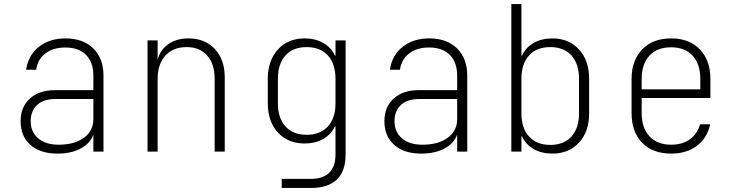

<svg xmlns="http://www.w3.org/2000/svg" viewBox="-20 -750 3640 950"><path d="M492 -375V0H442V-84Q426 -40 379 -15Q332 10 264 10Q179 10 130.5 -33Q82 -76 82 -150Q82 -221 128 -262.5Q174 -304 253 -304H442V-375Q442 -442 405.5 -478.5Q369 -515 303 -515Q243 -515 204.5 -485.5Q166 -456 159 -405H109Q120 -477 172.5 -518.5Q225 -560 304 -560Q391 -560 441.5 -510.5Q492 -461 492 -375ZM442 -160V-260H252Q196 -260 164 -231Q132 -202 132 -150Q132 -97 169 -65.5Q206 -34 270 -34Q349 -34 395.5 -68.5Q442 -103 442 -160Z M1092 -367V0H1042V-360Q1042 -434 1005 -475.5Q968 -517 903 -517Q837 -517 798.5 -475Q760 -433 760 -360V0H710V-550H760V-456Q774 -505 814 -532.5Q854 -560 913 -560Q994 -560 1043 -507.5Q1092 -455 1092 -367Z M1640 -550H1690V15Q1690 97 1646.5 138.5Q1603 180 1519 180H1374V135H1519Q1578 135 1609 104.5Q1640 74 1640 15V-125H1637Q1619 -85 1579.5 -62.5Q1540 -40 1487 -40Q1405 -40 1355 -94.5Q1305 -149 1305 -239V-360Q1305 -450 1355 -505Q1405 -560 1487 -560Q1540 -560 1579.5 -537.5Q1619 -515 1637 -475H1640ZM1640 -239V-360Q1640 -434 1602.5 -475.5Q1565 -517 1497 -517Q1430 -517 1392.5 -475.5Q1355 -434 1355 -360V-239Q1355 -166 1392.5 -124.5Q1430 -83 1497 -83Q1564 -83 1602 -124Q1640 -165 1640 -239Z M2292 -375V0H2242V-84Q2226 -40 2179 -15Q2132 10 2064 10Q1979 10 1930.5 -33Q1882 -76 1882 -150Q1882 -221 1928 -262.5Q1974 -304 2053 -304H2242V-375Q2242 -442 2205.5 -478.5Q2169 -515 2103 -515Q2043 -515 2004.5 -485.5Q1966 -456 1959 -405H1909Q1920 -477 1972.5 -518.5Q2025 -560 2104 -560Q2191 -560 2241.5 -510.5Q2292 -461 2292 -375ZM2242 -160V-260H2052Q1996 -260 1964 -231Q1932 -202 1932 -150Q1932 -97 1969 -65.5Q2006 -34 2070 -34Q2149 -34 2195.5 -68.5Q2242 -103 2242 -160Z M2895 -360V-189Q2895 -99 2845 -44.5Q2795 10 2713 10Q2660 10 2620.5 -12.5Q2581 -35 2563 -75H2560V0H2510V-730H2560V-475H2563Q2581 -515 2620.5 -537.5Q2660 -560 2713 -560Q2795 -560 2845 -505Q2895 -450 2895 -360ZM2845 -360Q2845 -434 2807.5 -475.5Q2770 -517 2703 -517Q2635 -517 2597.5 -475.5Q2560 -434 2560 -360V-189Q2560 -115 2598 -74Q2636 -33 2703 -33Q2770 -33 2807.5 -74.5Q2845 -116 2845 -189Z M3495 -265H3155V-190Q3155 -117 3193.5 -75.5Q3232 -34 3301 -34Q3356 -34 3393 -60.5Q3430 -87 3444 -135H3494Q3479 -67 3428 -28.5Q3377 10 3301 10Q3209 10 3157 -44Q3105 -98 3105 -190V-360Q3105 -451 3157.5 -505.5Q3210 -560 3301 -560Q3391 -560 3443 -505.5Q3495 -451 3495 -360ZM3155 -308H3445V-360Q3445 -433 3407 -474.5Q3369 -516 3301 -516Q3231 -516 3193 -474.5Q3155 -433 3155 -360Z"/></svg>

Font: JetBrains Mono Extra Light
Style: Regular
Weight: 200
Monospace: yes
Designer: Philipp Nurullin, Konstantin Bulenkov
Foundry: JetBrains
Version: 2.002